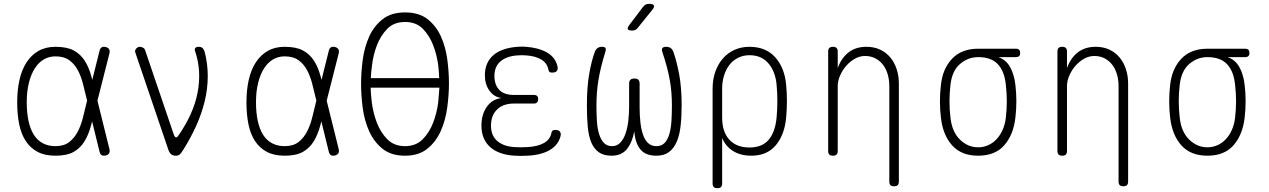

<svg xmlns="http://www.w3.org/2000/svg" viewBox="-20 -805 6640 1005"><path d="M553 -24Q556 -11 551 -2.5Q546 6 533 9Q520 12 512 7Q504 2 501 -11L462 -170Q460 -160 457 -150Q444 -101 422.5 -65.5Q401 -30 365.5 -10Q330 10 270 10Q215 10 177 -10Q139 -30 115 -66.5Q91 -103 80.5 -154.5Q70 -206 70 -270Q70 -334 82 -387Q94 -440 119 -478.5Q144 -517 181.5 -538.5Q219 -560 270 -560Q330 -560 365.5 -541Q401 -522 423 -488Q445 -454 458 -406Q461 -397 463 -387L501 -539Q504 -552 512 -557Q520 -562 533 -559Q546 -556 551 -547.5Q556 -539 553 -526L490 -278ZM436 -278 435 -282Q425 -323 415 -363.5Q405 -404 388 -436.5Q371 -469 343 -489.5Q315 -510 270 -510Q236 -510 208.5 -493.5Q181 -477 161.5 -446Q142 -415 131 -370.5Q120 -326 120 -270Q120 -214 129.5 -171Q139 -128 157.5 -99Q176 -70 204.5 -55Q233 -40 270 -40Q315 -40 342.5 -61.5Q370 -83 387.5 -117Q405 -151 415 -193Q425 -235 435 -275Z M862 -19 688 -531Q686 -537 688 -542.5Q690 -548 693.5 -551.5Q697 -555 701.5 -557.5Q706 -560 710 -560Q720 -560 728.5 -555.5Q737 -551 740 -541L890 -100Q895 -87 901 -86Q907 -85 915 -97Q953 -152 978 -207.5Q1003 -263 1014 -319Q1025 -375 1022 -430.5Q1019 -486 1000 -541Q999 -546 1000 -549.5Q1001 -553 1004 -555.5Q1007 -558 1011 -559Q1015 -560 1020 -560Q1035 -560 1042 -551.5Q1049 -543 1052 -531Q1068 -468 1067.5 -403.5Q1067 -339 1051.5 -275Q1036 -211 1007 -146.5Q978 -82 938 -19Q930 -6 922.5 2Q915 10 900 10Q885 10 876 2.5Q867 -5 862 -19Z M1753 -24Q1756 -11 1751 -2.5Q1746 6 1733 9Q1720 12 1712 7Q1704 2 1701 -11L1662 -170Q1660 -160 1657 -150Q1644 -101 1622.5 -65.5Q1601 -30 1565.5 -10Q1530 10 1470 10Q1415 10 1377 -10Q1339 -30 1315 -66.5Q1291 -103 1280.5 -154.5Q1270 -206 1270 -270Q1270 -334 1282 -387Q1294 -440 1319 -478.5Q1344 -517 1381.5 -538.5Q1419 -560 1470 -560Q1530 -560 1565.5 -541Q1601 -522 1623 -488Q1645 -454 1658 -406Q1661 -397 1663 -387L1701 -539Q1704 -552 1712 -557Q1720 -562 1733 -559Q1746 -556 1751 -547.5Q1756 -539 1753 -526L1690 -278ZM1636 -278 1635 -282Q1625 -323 1615 -363.5Q1605 -404 1588 -436.5Q1571 -469 1543 -489.5Q1515 -510 1470 -510Q1436 -510 1408.5 -493.5Q1381 -477 1361.5 -446Q1342 -415 1331 -370.5Q1320 -326 1320 -270Q1320 -214 1329.5 -171Q1339 -128 1357.5 -99Q1376 -70 1404.5 -55Q1433 -40 1470 -40Q1515 -40 1542.5 -61.5Q1570 -83 1587.5 -117Q1605 -151 1615 -193Q1625 -235 1635 -275Z M2100 10Q2027 10 1982 -26.5Q1937 -63 1912 -119Q1887 -175 1878.5 -241Q1870 -307 1870 -367Q1870 -425 1878.5 -490.5Q1887 -556 1911.5 -611.5Q1936 -667 1981.5 -703.5Q2027 -740 2100 -740Q2174 -740 2219 -704Q2264 -668 2288.5 -613Q2313 -558 2321.5 -492.5Q2330 -427 2330 -369Q2330 -309 2321 -242Q2312 -175 2287 -119Q2262 -63 2217 -26.5Q2172 10 2100 10ZM2100 -40Q2157 -40 2192.5 -76Q2228 -112 2247.5 -163.5Q2267 -215 2274 -271Q2278 -313 2280 -346H1920Q1921 -313 1926 -270Q1933 -214 1952.5 -163Q1972 -112 2007.5 -76Q2043 -40 2100 -40ZM2279 -396Q2278 -425 2274 -462Q2267 -517 2247.5 -568Q2228 -619 2193 -654.5Q2158 -690 2100 -690Q2042 -690 2007 -654Q1972 -618 1952.5 -567Q1933 -516 1927 -460Q1922 -425 1921 -396Z M2898 -458Q2900 -450 2899 -444Q2898 -438 2894.5 -433.5Q2891 -429 2884.5 -427Q2878 -425 2869 -425Q2865 -425 2861.5 -426Q2858 -427 2856 -429Q2854 -431 2852.5 -434.5Q2851 -438 2850 -442Q2844 -475 2813 -493.5Q2782 -512 2734 -515Q2723 -516 2711 -516Q2699 -516 2688 -515Q2632 -511 2600 -484Q2568 -457 2568 -407Q2568 -361 2593.5 -334.5Q2619 -308 2670 -308H2775Q2786 -308 2791.5 -302.5Q2797 -297 2797 -286Q2797 -275 2791.5 -269Q2786 -263 2775 -263H2670Q2614 -263 2582 -232Q2550 -201 2550 -147Q2550 -95 2583.5 -66.5Q2617 -38 2675 -35Q2691 -34 2707.5 -34Q2724 -34 2740 -35Q2794 -38 2826.5 -56Q2859 -74 2866 -108Q2867 -113 2868.5 -116Q2870 -119 2872 -121Q2874 -123 2877.5 -124Q2881 -125 2885 -125Q2894 -125 2900.5 -123Q2907 -121 2910.5 -116.5Q2914 -112 2915 -106Q2916 -100 2914 -92Q2902 -45 2856.5 -19Q2811 7 2740 10Q2724 11 2707.5 11Q2691 11 2675 10Q2635 8 2602.5 -3Q2570 -14 2547 -34Q2524 -54 2512 -82.5Q2500 -111 2500 -147Q2500 -207 2529 -247Q2558 -287 2606 -292Q2567 -296 2542.5 -329.5Q2518 -363 2518 -411Q2518 -446 2530 -472.5Q2542 -499 2564 -517.5Q2586 -536 2617.5 -546.5Q2649 -557 2688 -560Q2699 -561 2711 -561Q2723 -561 2734 -560Q2800 -555 2843.5 -530Q2887 -505 2898 -458Z M3467 -560Q3481 -560 3490.5 -553.5Q3500 -547 3505 -533Q3522 -485 3535 -416Q3548 -347 3548 -254Q3548 -194 3542.5 -145.5Q3537 -97 3522 -62.5Q3507 -28 3481.5 -9Q3456 10 3415 10Q3360 10 3332.5 -22.5Q3305 -55 3300 -118Q3289 -58 3261 -24Q3233 10 3181 10Q3140 10 3114.5 -8Q3089 -26 3075 -59.5Q3061 -93 3056.5 -142Q3052 -191 3052 -254Q3052 -348 3064 -417.5Q3076 -487 3094 -535Q3099 -547 3108 -553.5Q3117 -560 3131 -560Q3145 -560 3149 -554Q3153 -548 3149 -535Q3136 -493 3127 -456.5Q3118 -420 3112.5 -386.5Q3107 -353 3104.5 -320Q3102 -287 3102 -251Q3102 -208 3104.5 -170Q3107 -132 3116 -103Q3125 -74 3141 -57Q3157 -40 3184 -40Q3210 -40 3227.5 -59Q3245 -78 3255 -108Q3265 -138 3269 -174.5Q3273 -211 3273 -246V-367Q3273 -381 3280 -387.5Q3287 -394 3301 -394Q3315 -394 3321.5 -387.5Q3328 -381 3328 -367V-243Q3328 -203 3332 -166Q3336 -129 3345.5 -101Q3355 -73 3372 -56.5Q3389 -40 3416 -40Q3443 -40 3459 -57Q3475 -74 3483.5 -103Q3492 -132 3494.5 -170Q3497 -208 3497 -251Q3497 -287 3494.5 -319.5Q3492 -352 3486 -385.5Q3480 -419 3470.5 -455Q3461 -491 3447 -533Q3442 -547 3447.5 -553.5Q3453 -560 3467 -560ZM3318 -659Q3312 -651 3305 -648Q3298 -645 3289 -645Q3270 -645 3266.5 -652Q3263 -659 3274 -674L3346 -769Q3352 -777 3359.5 -781Q3367 -785 3378 -785Q3398 -785 3402.5 -777Q3407 -769 3394 -753Z M3735 180Q3722 180 3716 174Q3710 168 3710 155V-341Q3710 -389 3724 -429Q3738 -469 3763.5 -498.5Q3789 -528 3824.5 -544Q3860 -560 3903 -560Q3989 -560 4038 -505Q4087 -450 4095 -361Q4099 -319 4099 -275.5Q4099 -232 4095 -190Q4087 -100 4041 -45Q3995 10 3913 10Q3856 10 3816.5 -15Q3777 -40 3760 -83V155Q3760 168 3754 174Q3748 180 3735 180ZM3903 -33Q3970 -33 4004 -74Q4038 -115 4045 -190Q4049 -232 4049 -275.5Q4049 -319 4045 -361Q4039 -430 4002.5 -473Q3966 -516 3903 -516Q3871 -516 3844.5 -503Q3818 -490 3799.5 -467Q3781 -444 3770.5 -411.5Q3760 -379 3760 -341V-190Q3760 -115 3797.5 -74Q3835 -33 3903 -33Z M4365 -355V-15Q4365 -2 4359 4Q4353 10 4340 10Q4327 10 4321 4Q4315 -2 4315 -15V-535Q4315 -548 4321 -554Q4327 -560 4340 -560Q4353 -560 4359 -554Q4365 -548 4365 -535V-449Q4385 -503 4422.5 -531.5Q4460 -560 4515 -560Q4556 -560 4587.5 -545Q4619 -530 4640.5 -504Q4662 -478 4673.5 -443Q4685 -408 4685 -367V145Q4685 158 4679 164Q4673 170 4660 170Q4647 170 4641 164Q4635 158 4635 145V-355Q4635 -386 4627 -414.5Q4619 -443 4603 -464.5Q4587 -486 4563 -499Q4539 -512 4508 -512Q4480 -512 4454.5 -497.5Q4429 -483 4409 -460Q4389 -437 4377 -409Q4365 -381 4365 -355Z M5298 -506H5206Q5246 -492 5267.5 -453.5Q5289 -415 5295 -360Q5300 -318 5300 -275Q5300 -232 5295 -190Q5285 -100 5237 -45Q5189 10 5100 10Q5012 10 4963.5 -44.5Q4915 -99 4905 -190Q4900 -232 4900 -275Q4900 -318 4905 -360Q4914 -445 4963.5 -497.5Q5013 -550 5100 -550H5298Q5309 -550 5314.5 -544.5Q5320 -539 5320 -528Q5320 -517 5314.5 -511.5Q5309 -506 5298 -506ZM5100 -34Q5127 -34 5151.5 -44.5Q5176 -55 5195.5 -75.5Q5215 -96 5228 -125Q5241 -154 5245 -190Q5250 -232 5250 -275Q5250 -318 5245 -360Q5238 -432 5203 -469Q5168 -506 5100 -506Q5047 -506 5005 -470Q4963 -434 4955 -360Q4950 -318 4950 -275Q4950 -232 4955 -190Q4963 -115 5004.5 -74.5Q5046 -34 5100 -34Z M5565 -355V-15Q5565 -2 5559 4Q5553 10 5540 10Q5527 10 5521 4Q5515 -2 5515 -15V-535Q5515 -548 5521 -554Q5527 -560 5540 -560Q5553 -560 5559 -554Q5565 -548 5565 -535V-449Q5585 -503 5622.5 -531.5Q5660 -560 5715 -560Q5756 -560 5787.5 -545Q5819 -530 5840.5 -504Q5862 -478 5873.5 -443Q5885 -408 5885 -367V145Q5885 158 5879 164Q5873 170 5860 170Q5847 170 5841 164Q5835 158 5835 145V-355Q5835 -386 5827 -414.5Q5819 -443 5803 -464.5Q5787 -486 5763 -499Q5739 -512 5708 -512Q5680 -512 5654.5 -497.5Q5629 -483 5609 -460Q5589 -437 5577 -409Q5565 -381 5565 -355Z M6498 -506H6406Q6446 -492 6467.5 -453.5Q6489 -415 6495 -360Q6500 -318 6500 -275Q6500 -232 6495 -190Q6485 -100 6437 -45Q6389 10 6300 10Q6212 10 6163.5 -44.5Q6115 -99 6105 -190Q6100 -232 6100 -275Q6100 -318 6105 -360Q6114 -445 6163.5 -497.5Q6213 -550 6300 -550H6498Q6509 -550 6514.5 -544.5Q6520 -539 6520 -528Q6520 -517 6514.5 -511.5Q6509 -506 6498 -506ZM6300 -34Q6327 -34 6351.5 -44.5Q6376 -55 6395.5 -75.5Q6415 -96 6428 -125Q6441 -154 6445 -190Q6450 -232 6450 -275Q6450 -318 6445 -360Q6438 -432 6403 -469Q6368 -506 6300 -506Q6247 -506 6205 -470Q6163 -434 6155 -360Q6150 -318 6150 -275Q6150 -232 6155 -190Q6163 -115 6204.5 -74.5Q6246 -34 6300 -34Z"/></svg>

Font: Maple Mono Thin
Style: Regular
Weight: 250
Monospace: yes
Designer: subframe7536
Version: Version 7.000